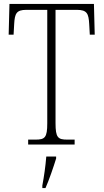

<svg xmlns="http://www.w3.org/2000/svg" viewBox="-20 -734 526 975"><path d="M123 0H359V-25H322C274 -25 262 -35 262 -109V-684H370C422 -684 430 -665 433 -612L436 -558H461L457 -714H28L24 -558H49L52 -612C55 -665 63 -684 114 -684H220V-108C220 -35 208 -25 160 -25H123ZM195 208V221H211C229 181 252 113 265 71V61H215C211 111 204 160 195 208Z"/></svg>

Font: Noto Serif Thai Condensed ExtraLight
Style: Regular
Weight: 200
Width: 3
Designer: Monotype Design Team
Foundry: Monotype Imaging Inc.
Version: Version 2.002